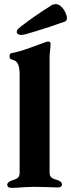

<svg xmlns="http://www.w3.org/2000/svg" viewBox="-20 -906 344 929"><path d="M15 -12Q15 -25 38 -33Q41 -34 52.5 -38Q64 -42 69.5 -49.5Q75 -57 75 -71V-546Q75 -577 67.5 -595Q60 -613 37 -618Q26 -620 26 -634Q26 -647 36 -649Q74 -656 124.5 -674.5Q175 -693 181 -695L200 -702Q209 -705 214 -705Q225 -705 225 -692L223 -669L220 -638V-73Q220 -56 227 -49Q234 -42 244 -39Q254 -36 257 -35Q280 -27 280 -14Q280 -7 275 -3Q270 1 260 1Q238 1 198 -1L144 -2Q127 -2 93 0Q66 3 35 3Q25 3 20 -1Q15 -5 15 -12ZM61 -751Q61 -757 64.5 -762Q68 -767 79 -776Q137 -822 230 -881Q238 -886 249 -886Q265 -886 277.5 -873Q290 -860 297 -844Q304 -828 304 -820Q304 -805 293 -801Q277 -796 263 -791Q249 -786 238 -782Q156 -755 120 -745Q117 -744 104.5 -740.5Q92 -737 81 -737Q73 -737 67 -741Q61 -745 61 -751Z"/></svg>

Font: EB Garamond ExtraBold
Style: Regular
Weight: 800
Designer: Georg Duffner and Octavio Pardo
Foundry: Georg Duffner
Version: Version 1.000